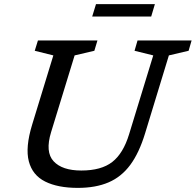

<svg xmlns="http://www.w3.org/2000/svg" viewBox="-20 -904 952 934"><path d="M228.5 -261Q199 -164.5 240.8 -119.5Q282.5 -74.5 375.5 -74.5Q472.5 -74.5 526 -116Q579.5 -157.5 608 -251L725.5 -634.5L634.5 -657L649 -707H912L897.5 -657L801.5 -634.5L686 -256Q657 -160.5 613.8 -102Q570.5 -43.5 508 -16.8Q445.5 10 358.5 10Q261.5 10 199.8 -20.8Q138 -51.5 120.2 -119.2Q102.5 -187 136.5 -298L239.5 -634.5L149 -657L164.5 -707H454L439 -657L343 -634.5ZM428.5 -823.5 447 -884H733.5L715.5 -823.5Z"/></svg>

Font: Newsreader Caption
Style: Italic
Weight: 400
Italic angle: -17°
Designer: Hugues Gentile
Foundry: Production Type
Version: Version 1.001